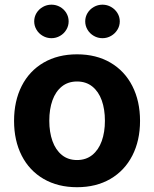

<svg xmlns="http://www.w3.org/2000/svg" viewBox="-20 -783 653 814"><path d="M39.6 -270.5Q39.6 -354.5 72 -418.5Q104.5 -482.4 165 -517.6Q225.6 -552.7 306.6 -552.7Q387.7 -552.7 448 -517.6Q508.3 -482.4 541 -418.5Q573.7 -354.5 573.7 -270.5Q573.7 -187 541 -123.3Q508.3 -59.6 448 -24.4Q387.7 10.7 306.6 10.7Q225.6 10.7 165 -24.4Q104.5 -59.6 72 -123.3Q39.6 -187 39.6 -270.5ZM424.8 -271Q424.8 -319.8 411.4 -357.4Q397.9 -395 371.3 -416.3Q344.7 -437.5 306.6 -437.5Q268.6 -437.5 242.2 -416.3Q215.8 -395 202.4 -357.7Q189 -320.3 189 -271Q189 -222.7 202.4 -185.1Q215.8 -147.5 242.2 -126Q268.6 -104.5 306.6 -104.5Q344.7 -104.5 371.3 -126Q397.9 -147.5 411.4 -185.1Q424.8 -222.7 424.8 -271ZM341.3 -692.4Q341.3 -711.6 351.1 -727.8Q361 -744 377.9 -753.6Q394.8 -763.2 414.4 -763.2Q434.1 -763.2 450.9 -753.6Q467.8 -744 477.8 -727.8Q487.8 -711.6 487.8 -692.4Q487.8 -673.3 477.8 -657Q467.8 -640.6 451 -630.9Q434.3 -621.1 414.4 -621.1Q394.5 -621.1 377.7 -630.9Q360.8 -640.6 351.1 -657Q341.3 -673.3 341.3 -692.4ZM125 -692.4Q125 -711.6 134.8 -727.8Q144.7 -744 161.6 -753.6Q178.5 -763.2 198.1 -763.2Q217.8 -763.2 234.6 -753.7Q251.5 -744.1 261.2 -727.9Q271 -711.6 271 -692.4Q271 -673.3 261.2 -657Q251.5 -640.6 234.7 -630.9Q217.9 -621.1 198.1 -621.1Q178.2 -621.1 161.4 -630.9Q144.5 -640.6 134.8 -657Q125 -673.3 125 -692.4Z"/></svg>

Font: Inter RS Variable
Style: Regular
Weight: 400
Designer: Rasmus Andersson (customised by Maria Ramos and Noel Pretorius)
Foundry: rsms
Version: Version 3.001;Glyphs 3.2.3 (3260)